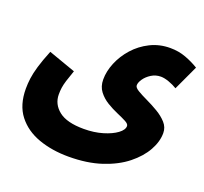

<svg xmlns="http://www.w3.org/2000/svg" viewBox="-126 -653 1097 1032"><g transform="rotate(20 422.5 -137.0)"><path d="M24 -35Q24 -63 28 -93.5Q32 -124 44 -165Q56 -206 80 -265L235 -210Q221 -171 213.5 -146.5Q206 -122 203.5 -104Q201 -86 201 -66Q201 -10 247 26.5Q293 63 390 63Q449 63 497.5 48.5Q546 34 575 12.5Q604 -9 604 -31Q604 -43 583 -54Q562 -65 531.5 -78Q501 -91 470.5 -109.5Q440 -128 419 -155.5Q398 -183 398 -223Q398 -270 418.5 -319.5Q439 -369 476.5 -411Q514 -453 566 -479Q618 -505 680 -505Q728 -505 769.5 -489.5Q811 -474 845 -453L779 -311Q758 -324 731.5 -333.5Q705 -343 685 -343Q655 -343 630.5 -327.5Q606 -312 592 -291.5Q578 -271 578 -255Q578 -242 600.5 -228.5Q623 -215 656 -199.5Q689 -184 722 -164.5Q755 -145 777.5 -120Q800 -95 800 -62Q800 -13 771.5 38Q743 89 688 133Q633 177 551.5 204Q470 231 364 231Q269 231 192 203.5Q115 176 69.5 117.5Q24 59 24 -35Z"/></g></svg>

Font: Noto Sans Arabic Blk
Style: Regular
Weight: 900
Designer: Monotype Design Team, Nadine Chahine, Nizar Qandah and Khaled Hosny
Foundry: Monotype Imaging Inc.
Version: Version 2.012; ttfautohint (v1.8.4.7-5d5b)